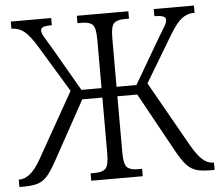

<svg xmlns="http://www.w3.org/2000/svg" viewBox="-56 -771 947 828"><g transform="rotate(-5 417.5 -357.0)"><path d="M-5 0V-32H-1Q21 -32 44 -50Q67 -68 93 -114L251 -394L128 -597Q98 -646 74.5 -664.5Q51 -683 20 -683V-714H195V-683Q170 -683 158.5 -679Q147 -675 147 -663Q147 -653 156.5 -636.5Q166 -620 188 -584L298 -394H385V-605Q385 -655 371.5 -668.5Q358 -682 326 -682H306V-714H529V-682H509Q477 -682 463.5 -668.5Q450 -655 450 -604V-394H536L647 -584Q669 -620 678.5 -636Q688 -652 688 -663Q688 -674 676.5 -678.5Q665 -683 639 -683V-714H813V-683Q782 -683 758 -665Q734 -647 704 -597L584 -397L744 -114Q771 -68 792.5 -50Q814 -32 836 -32H840V0H823Q785 0 761.5 -7Q738 -14 719 -34.5Q700 -55 677 -97L536 -353H450V-110Q450 -60 463.5 -46Q477 -32 510 -32H529V0H306V-32H325Q357 -32 371 -46Q385 -60 385 -110V-353H298L157 -97Q134 -55 115.5 -34.5Q97 -14 73.5 -7Q50 0 12 0Z"/></g></svg>

Font: Noto Serif Condensed Light
Style: Regular
Weight: 300
Width: 3
Designer: Monotype Design Team
Foundry: Monotype Imaging Inc.
Version: Version 2.013